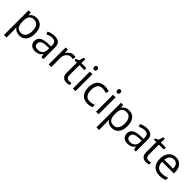

<svg xmlns="http://www.w3.org/2000/svg" viewBox="359 -2386 4277 4277"><g transform="rotate(45 2497.5 -247.0)"><path d="M335 9.8Q282.7 9.8 239.5 -9.5Q196.3 -28.8 167 -68.8H161.1Q167 -22 167 20V240.2H85.9V-535.2H151.9L163.1 -461.9H167Q198.2 -505.9 239.7 -525.4Q281.2 -544.9 335 -544.9Q441.4 -544.9 499.3 -472.2Q557.1 -399.4 557.1 -268.1Q557.1 -136.2 498.3 -63.2Q439.5 9.8 335 9.8ZM323.2 -476.1Q241.2 -476.1 204.6 -430.7Q168 -385.3 167 -286.1V-268.1Q167 -155.3 204.6 -106.7Q242.2 -58.1 325.2 -58.1Q394.5 -58.1 433.8 -114.3Q473.1 -170.4 473.1 -269Q473.1 -369.1 433.8 -422.6Q394.5 -476.1 323.2 -476.1Z M1027.8 0 1011.7 -76.2H1007.8Q967.8 -25.9 928 -8.1Q888.2 9.8 828.6 9.8Q749 9.8 703.9 -31.2Q658.7 -72.3 658.7 -147.9Q658.7 -310.1 918 -317.9L1008.8 -320.8V-354Q1008.8 -417 981.7 -447Q954.6 -477.1 895 -477.1Q828.1 -477.1 743.7 -436L718.8 -498Q758.3 -519.5 805.4 -531.7Q852.5 -543.9 899.9 -543.9Q995.6 -543.9 1041.7 -501.5Q1087.9 -459 1087.9 -365.2V0ZM844.7 -57.1Q920.4 -57.1 963.6 -98.6Q1006.8 -140.1 1006.8 -214.8V-263.2L925.8 -259.8Q829.1 -256.3 786.4 -229.7Q743.7 -203.1 743.7 -147Q743.7 -103 770.3 -80.1Q796.9 -57.1 844.7 -57.1Z M1499 -544.9Q1534.7 -544.9 1563 -539.1L1551.8 -463.9Q1518.6 -471.2 1493.2 -471.2Q1428.2 -471.2 1382.1 -418.5Q1335.9 -365.7 1335.9 -287.1V0H1254.9V-535.2H1321.8L1331.1 -436H1335Q1364.7 -488.3 1406.7 -516.6Q1448.7 -544.9 1499 -544.9Z M1835.9 -57.1Q1857.4 -57.1 1877.4 -60.3Q1897.5 -63.5 1909.2 -66.9V-4.9Q1896 1.5 1870.4 5.6Q1844.7 9.8 1824.2 9.8Q1668.9 9.8 1668.9 -153.8V-472.2H1592.3V-511.2L1668.9 -544.9L1703.1 -659.2H1750V-535.2H1905.3V-472.2H1750V-157.2Q1750 -108.9 1772.9 -83Q1795.9 -57.1 1835.9 -57.1Z M2097.2 0H2016.1V-535.2H2097.2ZM2009.3 -680.2Q2009.3 -708 2022.9 -720.9Q2036.6 -733.9 2057.1 -733.9Q2076.7 -733.9 2090.8 -720.7Q2105 -707.5 2105 -680.2Q2105 -652.8 2090.8 -639.4Q2076.7 -626 2057.1 -626Q2036.6 -626 2022.9 -639.4Q2009.3 -652.8 2009.3 -680.2Z M2482.9 9.8Q2366.7 9.8 2303 -61.8Q2239.3 -133.3 2239.3 -264.2Q2239.3 -398.4 2304 -471.7Q2368.7 -544.9 2488.3 -544.9Q2526.9 -544.9 2565.4 -536.6Q2604 -528.3 2626 -517.1L2601.1 -448.2Q2574.2 -459 2542.5 -466.1Q2510.7 -473.1 2486.3 -473.1Q2323.2 -473.1 2323.2 -265.1Q2323.2 -166.5 2363 -113.8Q2402.8 -61 2481 -61Q2547.9 -61 2618.2 -89.8V-18.1Q2564.5 9.8 2482.9 9.8Z M2826.2 0H2745.1V-535.2H2826.2ZM2738.3 -680.2Q2738.3 -708 2752 -720.9Q2765.6 -733.9 2786.1 -733.9Q2805.7 -733.9 2819.8 -720.7Q2834 -707.5 2834 -680.2Q2834 -652.8 2819.8 -639.4Q2805.7 -626 2786.1 -626Q2765.6 -626 2752 -639.4Q2738.3 -652.8 2738.3 -680.2Z M3247.1 9.8Q3194.8 9.8 3151.6 -9.5Q3108.4 -28.8 3079.1 -68.8H3073.2Q3079.1 -22 3079.1 20V240.2H2998V-535.2H3064L3075.2 -461.9H3079.1Q3110.4 -505.9 3151.9 -525.4Q3193.4 -544.9 3247.1 -544.9Q3353.5 -544.9 3411.4 -472.2Q3469.2 -399.4 3469.2 -268.1Q3469.2 -136.2 3410.4 -63.2Q3351.6 9.8 3247.1 9.8ZM3235.4 -476.1Q3153.3 -476.1 3116.7 -430.7Q3080.1 -385.3 3079.1 -286.1V-268.1Q3079.1 -155.3 3116.7 -106.7Q3154.3 -58.1 3237.3 -58.1Q3306.6 -58.1 3345.9 -114.3Q3385.3 -170.4 3385.3 -269Q3385.3 -369.1 3345.9 -422.6Q3306.6 -476.1 3235.4 -476.1Z M3939.9 0 3923.8 -76.2H3919.9Q3879.9 -25.9 3840.1 -8.1Q3800.3 9.8 3740.7 9.8Q3661.1 9.8 3616 -31.2Q3570.8 -72.3 3570.8 -147.9Q3570.8 -310.1 3830.1 -317.9L3920.9 -320.8V-354Q3920.9 -417 3893.8 -447Q3866.7 -477.1 3807.1 -477.1Q3740.2 -477.1 3655.8 -436L3630.9 -498Q3670.4 -519.5 3717.5 -531.7Q3764.6 -543.9 3812 -543.9Q3907.7 -543.9 3953.9 -501.5Q4000 -459 4000 -365.2V0ZM3756.8 -57.1Q3832.5 -57.1 3875.7 -98.6Q3918.9 -140.1 3918.9 -214.8V-263.2L3837.9 -259.8Q3741.2 -256.3 3698.5 -229.7Q3655.8 -203.1 3655.8 -147Q3655.8 -103 3682.4 -80.1Q3709 -57.1 3756.8 -57.1Z M4339.8 -57.1Q4361.3 -57.1 4381.3 -60.3Q4401.4 -63.5 4413.1 -66.9V-4.9Q4399.9 1.5 4374.3 5.6Q4348.6 9.8 4328.1 9.8Q4172.9 9.8 4172.9 -153.8V-472.2H4096.2V-511.2L4172.9 -544.9L4207 -659.2H4253.9V-535.2H4409.2V-472.2H4253.9V-157.2Q4253.9 -108.9 4276.9 -83Q4299.8 -57.1 4339.8 -57.1Z M4746.1 9.8Q4627.4 9.8 4558.8 -62.5Q4490.2 -134.8 4490.2 -263.2Q4490.2 -392.6 4554 -468.8Q4617.7 -544.9 4725.1 -544.9Q4825.7 -544.9 4884.3 -478.8Q4942.9 -412.6 4942.9 -304.2V-252.9H4574.2Q4576.7 -158.7 4621.8 -109.9Q4667 -61 4749 -61Q4835.4 -61 4919.9 -97.2V-24.9Q4877 -6.3 4838.6 1.7Q4800.3 9.8 4746.1 9.8ZM4724.1 -477.1Q4659.7 -477.1 4621.3 -435.1Q4583 -393.1 4576.2 -318.8H4856Q4856 -395.5 4821.8 -436.3Q4787.6 -477.1 4724.1 -477.1Z"/></g></svg>

Font: f0_2797  
Style: Regular
Weight: 400
Foundry: Ascender Corporation
Version: Version 1.10